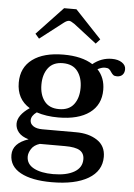

<svg xmlns="http://www.w3.org/2000/svg" viewBox="-59 -756 672 962"><g transform="rotate(5 277.5 -275.0)"><path d="M112 -549 92 -572 224 -712H286L418 -572L397 -549L282 -638Q263 -651 255 -651Q243 -651 227 -638ZM555 -434Q555 -416 545 -405.5Q535 -395 517 -395Q505 -395 499 -399.5Q493 -404 487 -413Q481 -423 474.5 -428Q468 -433 453 -433Q439 -433 417 -422Q455 -382 455 -321Q455 -246 399 -205Q343 -164 242 -164Q181 -164 133 -180Q106 -161 106 -138Q106 -120 122.5 -109Q139 -98 168 -98H338Q402 -98 444.5 -70Q487 -42 487 13Q487 84 421 123Q355 162 237 162Q137 162 81 131.5Q25 101 25 43Q25 -16 104 -42Q69 -52 53 -71.5Q37 -91 37 -115Q37 -158 96 -198Q30 -238 30 -321Q30 -397 86 -438.5Q142 -480 242 -480Q334 -480 389 -445Q432 -480 485 -480Q516 -480 535.5 -467Q555 -454 555 -434ZM341 -321Q341 -372 316.5 -404.5Q292 -437 242 -437Q193 -437 168.5 -404.5Q144 -372 144 -321Q144 -270 168.5 -238Q193 -206 242 -206Q292 -206 316.5 -238Q341 -270 341 -321ZM107 44Q107 82 143.5 101.5Q180 121 241 121Q308 121 347 98.5Q386 76 386 34Q386 4 363.5 -10Q341 -24 289 -24H162Q133 -15 120 5.5Q107 26 107 44Z"/></g></svg>

Font: Taviraj Medium
Style: Regular
Weight: 500
Designer: Katatrad Team
Foundry: CadsonDemak
Version: Version 1.001